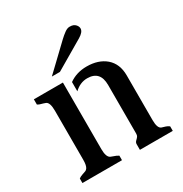

<svg xmlns="http://www.w3.org/2000/svg" viewBox="-165 -831 910 956"><g transform="rotate(-30 290.0 -353.0)"><path d="M315.4 -439.9Q274.9 -439.9 241.2 -408.2V-461.4Q284.2 -492.2 342.3 -492.2Q409.7 -492.2 451.2 -457Q493.7 -420.4 493.7 -354V-97.2Q493.7 -50.8 512.7 -43Q518.6 -40.5 525.4 -39.1Q543.9 -34.2 554.2 -25.9V0H365.2V-33.2Q365.2 -42.5 373.5 -50.3Q381.8 -58.1 385.7 -63.7Q389.6 -69.3 389.6 -80.1V-358.9Q389.6 -439.9 315.4 -439.9ZM200.7 -99.1Q200.7 -53.2 220.2 -43.9Q226.1 -41.5 232.9 -39.1Q252.9 -32.7 262.2 -25.9V0H34.7V-25.9Q43.5 -32.7 56.9 -37.1Q70.3 -41.5 76.4 -43.9Q82.5 -46.4 86.9 -52.7Q96.2 -65.4 96.2 -98.1V-379.9Q96.2 -428.2 77.1 -436Q71.3 -438.5 64.5 -440.4Q43 -445.3 33.7 -452.1V-481.9H200.7ZM168 -535.2 308.1 -668.9Q323.7 -683.6 339.1 -694.8Q354.5 -706.1 367.9 -706.1Q381.3 -706.1 388.9 -702.9Q396.5 -699.7 401.4 -694.3Q411.6 -683.6 411.6 -671.4Q411.6 -651.4 380.4 -632.8L214.4 -535.2Z"/></g></svg>

Font: Stardos Stencil
Style: Regular
Weight: 400
Version: Version 1.000